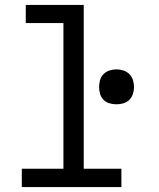

<svg xmlns="http://www.w3.org/2000/svg" viewBox="-20 -755 640 775"><path d="M68 0V-74H236V-662H84V-735H318V-74H470V0ZM450 -334Q436 -334 422 -338Q408 -342 398 -352Q388 -362 384 -376Q380 -390 380 -404Q380 -418 384 -432Q388 -446 398 -456Q408 -466 422 -470.5Q436 -475 450 -475Q464 -475 478 -470.5Q492 -466 502 -456Q512 -446 516.5 -432Q521 -418 521 -404Q521 -390 516.5 -376Q512 -362 502 -352Q492 -342 478 -338Q464 -334 450 -334Z"/></svg>

Font: Iosevka Curly Extended
Style: Regular
Weight: 400
Width: 7
Monospace: yes
Designer: Belleve Invis
Foundry: Belleve Invis
Version: Version 11.1.0; ttfautohint (v1.8.3)